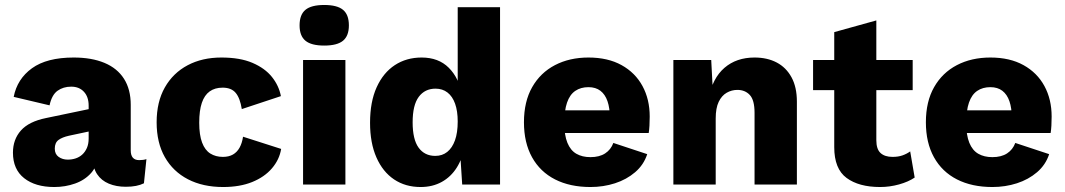

<svg xmlns="http://www.w3.org/2000/svg" viewBox="-20 -741 4277 771"><path d="M336 -317Q336 -352 317 -372.5Q298 -393 266 -393Q234 -393 211 -376.5Q188 -360 179 -318L35 -352Q49 -424 108.5 -467Q168 -510 276 -510Q348 -510 399.5 -488.5Q451 -467 478 -424.5Q505 -382 505 -320V-137Q505 -98 539 -98Q547 -98 554.5 -99Q562 -100 568 -102L558 -5Q544 2 526 5.5Q508 9 485 9Q447 9 417 -3.5Q387 -16 370 -41.5Q353 -67 353 -106V-112L372 -119Q372 -76 346.5 -47Q321 -18 281.5 -4Q242 10 198 10Q122 10 77 -25.5Q32 -61 32 -128Q32 -181 64 -217Q96 -253 165 -267L352 -306L351 -216L257 -196Q230 -190 215 -179Q200 -168 200 -144Q200 -122 215.5 -111Q231 -100 252 -100Q269 -100 284 -105Q299 -110 310.5 -120.5Q322 -131 329 -147Q336 -163 336 -185Z M869 -510Q944 -510 994 -488.5Q1044 -467 1072 -432Q1100 -397 1108 -355L951 -303Q944 -347 926.5 -368Q909 -389 874 -389Q843 -389 822 -374Q801 -359 790.5 -328Q780 -297 780 -248Q780 -199 791.5 -168.5Q803 -138 824.5 -124.5Q846 -111 875 -111Q899 -111 915.5 -120.5Q932 -130 942 -148Q952 -166 956 -192L1109 -143Q1102 -100 1072 -65Q1042 -30 992.5 -10Q943 10 876 10Q795 10 735 -21Q675 -52 642 -110Q609 -168 609 -250Q609 -332 642 -390Q675 -448 733.5 -479Q792 -510 869 -510Z M1367 -500V0H1197V-500ZM1282 -558Q1230 -558 1206.5 -577.5Q1183 -597 1183 -639Q1183 -682 1206.5 -701.5Q1230 -721 1282 -721Q1334 -721 1357.5 -701.5Q1381 -682 1381 -639Q1381 -597 1357.5 -577.5Q1334 -558 1282 -558Z M1669 10Q1608 10 1562.5 -20.5Q1517 -51 1491.5 -109Q1466 -167 1466 -248Q1466 -332 1492.5 -390.5Q1519 -449 1565.5 -479.5Q1612 -510 1673 -510Q1741 -510 1782 -469Q1823 -428 1834 -363L1818 -342V-712H1988V0H1836L1825 -170L1845 -155Q1838 -106 1814.5 -68.5Q1791 -31 1754 -10.5Q1717 10 1669 10ZM1728 -115Q1756 -115 1776 -131Q1796 -147 1807 -177.5Q1818 -208 1818 -253Q1818 -295 1807.5 -324.5Q1797 -354 1777 -369.5Q1757 -385 1729 -385Q1686 -385 1661.5 -352Q1637 -319 1637 -250Q1637 -181 1661 -148Q1685 -115 1728 -115Z M2351 10Q2269 10 2209 -20.5Q2149 -51 2116.5 -109.5Q2084 -168 2084 -250Q2084 -333 2117 -391Q2150 -449 2208.5 -479.5Q2267 -510 2343 -510Q2421 -510 2476 -479.5Q2531 -449 2560 -395.5Q2589 -342 2589 -273Q2589 -254 2588 -236.5Q2587 -219 2585 -207H2194V-298H2510L2429 -267Q2429 -307 2419.5 -334.5Q2410 -362 2391 -376.5Q2372 -391 2343 -391Q2312 -391 2290 -376Q2268 -361 2257 -329Q2246 -297 2246 -247Q2246 -198 2258.5 -167.5Q2271 -137 2294.5 -123.5Q2318 -110 2351 -110Q2387 -110 2410 -125Q2433 -140 2443 -167L2579 -122Q2565 -79 2530.5 -49.5Q2496 -20 2449.5 -5Q2403 10 2351 10Z M2684 0V-500H2836L2845 -328L2826 -347Q2841 -427 2889 -468.5Q2937 -510 3010 -510Q3061 -510 3099 -490Q3137 -470 3158.5 -430.5Q3180 -391 3180 -333V0H3010V-288Q3010 -339 2991 -359.5Q2972 -380 2941 -380Q2918 -380 2898 -368.5Q2878 -357 2866 -332Q2854 -307 2854 -265V0Z M3499 -659V-178Q3499 -142 3516 -126.5Q3533 -111 3564 -111Q3587 -111 3604 -117Q3621 -123 3635 -133L3653 -28Q3628 -11 3590.5 -0.5Q3553 10 3514 10Q3429 10 3379.5 -26.5Q3330 -63 3330 -150V-612ZM3645 -500V-379H3245V-500Z M3965 10Q3883 10 3823 -20.5Q3763 -51 3730.5 -109.5Q3698 -168 3698 -250Q3698 -333 3731 -391Q3764 -449 3822.5 -479.5Q3881 -510 3957 -510Q4035 -510 4090 -479.5Q4145 -449 4174 -395.5Q4203 -342 4203 -273Q4203 -254 4202 -236.5Q4201 -219 4199 -207H3808V-298H4124L4043 -267Q4043 -307 4033.5 -334.5Q4024 -362 4005 -376.5Q3986 -391 3957 -391Q3926 -391 3904 -376Q3882 -361 3871 -329Q3860 -297 3860 -247Q3860 -198 3872.5 -167.5Q3885 -137 3908.5 -123.5Q3932 -110 3965 -110Q4001 -110 4024 -125Q4047 -140 4057 -167L4193 -122Q4179 -79 4144.5 -49.5Q4110 -20 4063.5 -5Q4017 10 3965 10Z"/></svg>

Font: Kantumruy Pro
Style: Bold
Weight: 700
Version: Version 1.002